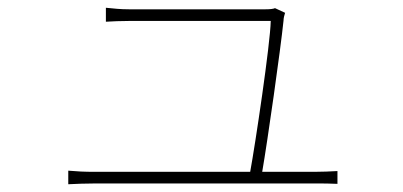

<svg xmlns="http://www.w3.org/2000/svg" viewBox="-20 -508 1040 495"><path d="M156 -68V-33C178 -34 198 -35 224 -35C272 -35 732 -35 793 -35C810 -35 834 -35 850 -34V-67C834 -66 809 -65 790 -65H656C670 -146 703 -378 711 -455C711 -461 713 -469 715 -475L689 -487C685 -485 676 -484 664 -484C601 -484 339 -484 313 -484C289 -484 274 -486 253 -488V-452C274 -453 287 -454 314 -454C340 -454 602 -454 678 -454C677 -396 638 -135 625 -65H224C198 -65 178 -66 156 -68Z"/></svg>

Font: Harano Aji Gothic K1 ExtraLight
Style: Regular
Weight: 250
Foundry: Masamichi Hosoda
Version: HaranoAjiGothicK1-ExtraLight version 20230610;ttx 4.39.4